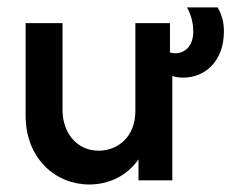

<svg xmlns="http://www.w3.org/2000/svg" viewBox="-20 -478 623 509"><path d="M216.7 11.1C269.4 11.1 317.4 -12.5 347.2 -55.6V0H436.8V-276.4C445.8 -273.6 456.2 -272.2 466 -272.2C522.9 -272.2 573.6 -315.3 573.6 -394.4C573.6 -414.6 570.1 -436.1 556.9 -458.3H475.7C488.9 -435.4 492.4 -411.1 492.4 -394.4C492.4 -354.2 468.8 -336.8 444.4 -336.8C439.6 -336.8 434.7 -337.5 430.6 -338.9V-416.7H338.9V-184C338.9 -115.3 292.4 -78.5 241.7 -78.5C181.2 -78.5 145.8 -129.2 145.8 -185.4V-416.7H47.9V-172.2C47.9 -56.2 128.5 11.1 216.7 11.1Z"/></svg>

Font: Afacad Medium
Style: Regular
Weight: 500
Designer: Kristian Moeller
Foundry: Dicotype
Version: Version 1.000